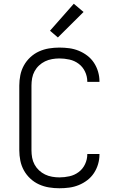

<svg xmlns="http://www.w3.org/2000/svg" viewBox="-20 -997 640 1025"><path d="M297 8Q269 8 241.5 3.5Q214 -1 188.5 -12.5Q163 -24 142 -43.5Q121 -63 107.5 -87.5Q94 -112 88.5 -139.5Q83 -167 83 -195V-540Q83 -568 88.5 -595.5Q94 -623 107.5 -647.5Q121 -672 142 -691.5Q163 -711 188.5 -722.5Q214 -734 241.5 -738.5Q269 -743 297 -743Q324 -743 350 -739.5Q376 -736 400.5 -726Q425 -716 446 -700Q467 -684 481.5 -662Q496 -640 503.5 -614.5Q511 -589 511 -563Q511 -562 511 -561.5Q511 -561 511 -560H446Q446 -560 446 -560.5Q446 -561 446 -562Q446 -589 434 -614.5Q422 -640 400 -656.5Q378 -673 351 -679Q324 -685 297 -685Q278 -685 258 -681.5Q238 -678 220.5 -669.5Q203 -661 188.5 -647.5Q174 -634 164.5 -616.5Q155 -599 151.5 -579.5Q148 -560 148 -540V-195Q148 -175 151.5 -155.5Q155 -136 164.5 -118.5Q174 -101 188.5 -87.5Q203 -74 220.5 -65.5Q238 -57 258 -53.5Q278 -50 297 -50Q324 -50 351 -56Q378 -62 400 -78.5Q422 -95 434 -120.5Q446 -146 446 -173Q446 -174 446 -174.5Q446 -175 446 -175H511Q511 -174 511 -173.5Q511 -173 511 -172Q511 -146 503.5 -120.5Q496 -95 481.5 -73Q467 -51 446 -35Q425 -19 400.5 -9Q376 1 350 4.5Q324 8 297 8ZM289 -797 247 -833 374 -977 426 -933Z"/></svg>

Font: Iosevka Curly Light Extended
Style: Regular
Weight: 300
Width: 7
Monospace: yes
Designer: Belleve Invis
Foundry: Belleve Invis
Version: Version 11.1.0; ttfautohint (v1.8.3)